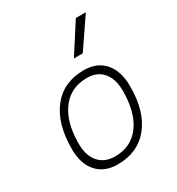

<svg xmlns="http://www.w3.org/2000/svg" viewBox="-189 -915 965 1045"><g transform="rotate(-30 293.0 -392.5)"><path d="M245.1 9.8Q162.6 9.8 116.2 -42.5Q69.8 -94.7 69.8 -187.5Q69.8 -347.7 141.4 -437.5Q212.9 -527.3 339.8 -527.3Q422.9 -527.3 469.2 -474.1Q515.6 -420.9 515.6 -325.2Q515.6 -167.5 444.1 -78.9Q372.6 9.8 245.1 9.8ZM254.9 -35.2Q355.5 -35.2 412.1 -111.3Q468.8 -187.5 468.8 -323.7Q468.8 -398.4 433.3 -440.4Q397.9 -482.4 334 -482.4Q231.9 -482.4 174.3 -406Q116.7 -329.6 116.7 -193.8Q116.7 -119.1 153.3 -77.1Q189.9 -35.2 254.9 -35.2ZM326.2 -609.4 445.3 -794.9H508.3L381.8 -609.4Z"/></g></svg>

Font: Cascadia Code ExtraLight
Style: Italic
Weight: 200
Italic angle: -10°
Monospace: yes
Designer: Aaron Bell
Foundry: Saja Typeworks
Version: Version 2404.023; ttfautohint (v1.8.4)